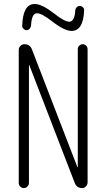

<svg xmlns="http://www.w3.org/2000/svg" viewBox="-20 -955 540 975"><path d="M362.3 -903.3Q363.3 -912.1 369.6 -918.5Q376 -924.8 384.8 -924.8Q393.6 -924.8 400.9 -918Q408.2 -911.1 407.2 -902.3Q403.3 -798.8 343.8 -797.9Q306.6 -797.9 243.2 -847.7Q191.4 -887.7 168 -887.7Q140.6 -887.7 137.7 -825.2Q136.7 -816.4 130.4 -809.1Q124 -801.8 115.2 -801.8Q106.4 -801.8 99.1 -809.1Q91.8 -816.4 92.8 -825.2Q96.7 -935.5 156.2 -934.6Q193.4 -934.6 255.9 -885.7Q307.6 -844.7 332 -844.7Q359.4 -845.7 362.3 -903.3ZM75.2 -26.4V-701.2Q75.2 -712.9 83.5 -721.7Q91.8 -730.5 103.5 -730.5Q132.8 -730.5 142.6 -703.1L373 -106.4Q373 -105.5 374 -105.5Q375 -105.5 375 -106.4V-705.1Q375 -715.8 382.3 -723.1Q389.6 -730.5 399.9 -730.5Q410.2 -730.5 417.5 -723.1Q424.8 -715.8 424.8 -705.1V-28.3Q424.8 -17.6 416.5 -8.8Q408.2 0 397.5 0Q369.1 0 359.4 -26.4L128.9 -624Q128.9 -625 127.9 -625Q127 -625 127 -624V-26.4Q127 -16.6 119.6 -8.3Q112.3 0 101.1 0Q89.8 0 82.5 -7.8Q75.2 -15.6 75.2 -26.4Z"/></svg>

Font: Rounded Mgen+ 2m light
Style: Regular
Weight: 200
Designer: [Source Han Sans]
Ryoko NISHIZUKA  (kana & ideographs); Paul D. Hunt (Latin, Greek & Cyrillic); Wenlong ZHANG  (bopomofo
Version: Version 1.059.20150602